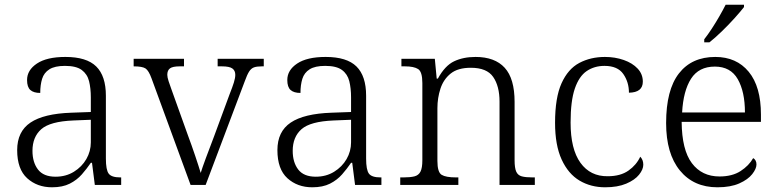

<svg xmlns="http://www.w3.org/2000/svg" viewBox="-20 -786 3306 816"><path d="M201 10Q138 10 95.5 -28.5Q53 -67 53 -148Q53 -227 109.5 -265Q166 -303 283 -307L366 -310V-372Q366 -411 358.5 -441Q351 -471 327.5 -488.5Q304 -506 256 -506Q213 -506 190 -491.5Q167 -477 159 -451Q151 -425 151 -391Q123 -391 109 -403.5Q95 -416 95 -446Q95 -488 137 -516Q179 -544 258 -544Q348 -544 389 -503.5Q430 -463 430 -379V-112Q430 -64 442 -48Q454 -32 491 -32H495V0H383L371 -94H366Q349 -69 328 -45Q307 -21 276.5 -5.5Q246 10 201 10ZM216 -35Q260 -35 294 -56Q328 -77 347 -110Q366 -143 366 -181V-277L292 -274Q193 -270 155.5 -237Q118 -204 118 -145Q118 -96 141.5 -65.5Q165 -35 216 -35Z M624 -453Q612 -486 598.5 -495Q585 -504 548 -504V-536H762V-504H744Q714 -504 702.5 -495.5Q691 -487 691 -468Q691 -458 696.5 -441Q702 -424 708 -408L779 -210Q794 -170 809.5 -124Q825 -78 833 -51Q839 -71 854.5 -113Q870 -155 890 -207L956 -386Q968 -416 974 -435.5Q980 -455 980 -468Q980 -486 967.5 -495Q955 -504 923 -504H905V-536H1101V-504H1093Q1071 -504 1059 -499.5Q1047 -495 1038.5 -481.5Q1030 -468 1020 -440L854 0H790Z M1307 10Q1244 10 1201.5 -28.5Q1159 -67 1159 -148Q1159 -227 1215.5 -265Q1272 -303 1389 -307L1472 -310V-372Q1472 -411 1464.5 -441Q1457 -471 1433.5 -488.5Q1410 -506 1362 -506Q1319 -506 1296 -491.5Q1273 -477 1265 -451Q1257 -425 1257 -391Q1229 -391 1215 -403.5Q1201 -416 1201 -446Q1201 -488 1243 -516Q1285 -544 1364 -544Q1454 -544 1495 -503.5Q1536 -463 1536 -379V-112Q1536 -64 1548 -48Q1560 -32 1597 -32H1601V0H1489L1477 -94H1472Q1455 -69 1434 -45Q1413 -21 1382.5 -5.5Q1352 10 1307 10ZM1322 -35Q1366 -35 1400 -56Q1434 -77 1453 -110Q1472 -143 1472 -181V-277L1398 -274Q1299 -270 1261.5 -237Q1224 -204 1224 -145Q1224 -96 1247.5 -65.5Q1271 -35 1322 -35Z M1681 0V-32H1695Q1724 -32 1741.5 -36.5Q1759 -41 1767 -56.5Q1775 -72 1775 -105V-433Q1775 -481 1757 -492.5Q1739 -504 1701 -504H1686V-536H1828L1836 -452H1841Q1871 -507 1910 -525.5Q1949 -544 2001 -544Q2083 -544 2125 -498Q2167 -452 2167 -353V-105Q2167 -72 2174 -56.5Q2181 -41 2197.5 -36.5Q2214 -32 2243 -32H2253V0H2103V-354Q2103 -420 2076 -459Q2049 -498 1981 -498Q1926 -498 1895.5 -473.5Q1865 -449 1852 -409.5Q1839 -370 1839 -326V-102Q1839 -54 1857 -43Q1875 -32 1918 -32H1928V0Z M2552 10Q2491 10 2443 -18.5Q2395 -47 2367 -108Q2339 -169 2339 -264Q2339 -371 2366.5 -432Q2394 -493 2442 -518.5Q2490 -544 2551 -544Q2594 -544 2631 -531Q2668 -518 2690 -494.5Q2712 -471 2712 -439Q2712 -393 2653 -392Q2653 -437 2629 -471.5Q2605 -506 2549 -506Q2506 -506 2473.5 -484Q2441 -462 2423 -409.5Q2405 -357 2405 -265Q2405 -152 2447 -94Q2489 -36 2563 -37Q2617 -37 2651 -61Q2685 -85 2701 -120Q2714 -107 2714 -86Q2714 -66 2696 -43.5Q2678 -21 2641.5 -5.5Q2605 10 2552 10Z M3029 10Q2928 10 2869.5 -61.5Q2811 -133 2811 -263Q2811 -404 2865.5 -474Q2920 -544 3020 -544Q3110 -544 3162 -481Q3214 -418 3214 -299V-268H2877Q2878 -149 2920.5 -92.5Q2963 -36 3038 -36Q3092 -36 3127.5 -59Q3163 -82 3181 -114Q3187 -111 3191 -104Q3195 -97 3195 -87Q3195 -69 3177 -46Q3159 -23 3122 -6.5Q3085 10 3029 10ZM3146 -308Q3146 -396 3115.5 -449.5Q3085 -503 3018 -503Q2950 -503 2917 -451.5Q2884 -400 2879 -308ZM2973 -619Q2988 -638 3005 -664Q3022 -690 3037.5 -717Q3053 -744 3064 -766H3142V-756Q3129 -739 3103 -710Q3077 -681 3047.5 -652.5Q3018 -624 2995 -606H2973Z"/></svg>

Font: Noto Serif Myanmar Light
Style: Regular
Weight: 300
Designer: Ben Mitchell and the Monotype Design Team
Foundry: Monotype Imaging Inc.
Version: Version 2.106; ttfautohint (v1.8.4.7-5d5b)